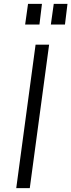

<svg xmlns="http://www.w3.org/2000/svg" viewBox="-20 -973 369 993"><path d="M64 0H134L234 -742H164ZM125 -953 110 -846H184L197 -953ZM258 -953 243 -846H316L329 -953Z"/></svg>

Font: Cheyenne Sans Light
Style: Italic
Weight: 300
Italic angle: -8.13011°
Designer: The Public Sans project authors (U.S. Web Design System), Libre Franklin designed by Pablo Impallari and Rodrigo Fuenzal
Foundry: The Cheyenne Sans Project Authors
Version: Version 2.007